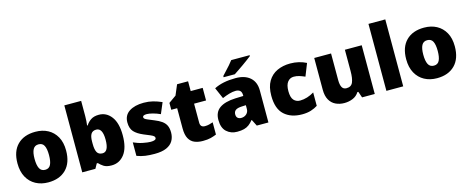

<svg xmlns="http://www.w3.org/2000/svg" viewBox="-39 -1431 5127 2105"><g transform="rotate(-15 2524.5 -378.0)"><path d="M594 -278Q594 -139 520 -64.5Q446 10 317 10Q237 10 175 -23.5Q113 -57 77.5 -121.5Q42 -186 42 -278Q42 -415 116 -489Q190 -563 320 -563Q400 -563 461.5 -530Q523 -497 558.5 -433.5Q594 -370 594 -278ZM236 -278Q236 -207 255 -169.5Q274 -132 319 -132Q363 -132 381.5 -169.5Q400 -207 400 -278Q400 -349 381.5 -385Q363 -421 318 -421Q275 -421 255.5 -385Q236 -349 236 -278Z M894 -588Q894 -559 892 -532Q890 -505 887 -482H894Q915 -516 950 -539.5Q985 -563 1041 -563Q1127 -563 1182 -490Q1237 -417 1237 -278Q1237 -136 1181 -63Q1125 10 1035 10Q977 10 946 -10.5Q915 -31 894 -54H882L852 0H703V-760H894ZM971 -413Q931 -413 912.5 -385Q894 -357 894 -298V-271Q894 -207 911.5 -175.5Q929 -144 973 -144Q1043 -144 1043 -280Q1043 -413 971 -413Z M1757 -170Q1757 -118 1733.5 -77Q1710 -36 1658.5 -13Q1607 10 1523 10Q1464 10 1417.5 3.5Q1371 -3 1323 -21V-174Q1376 -150 1430 -139.5Q1484 -129 1515 -129Q1577 -129 1577 -157Q1577 -169 1567 -178Q1557 -187 1531.5 -198Q1506 -209 1459 -228Q1390 -257 1356 -294.5Q1322 -332 1322 -400Q1322 -481 1384.5 -522Q1447 -563 1550 -563Q1605 -563 1653 -551Q1701 -539 1753 -516L1701 -393Q1660 -412 1618 -423Q1576 -434 1551 -434Q1504 -434 1504 -411Q1504 -401 1512.5 -393Q1521 -385 1545 -375Q1569 -365 1615 -346Q1663 -327 1694.5 -304.5Q1726 -282 1741.5 -250.5Q1757 -219 1757 -170Z M2134 -141Q2160 -141 2181.5 -146.5Q2203 -152 2226 -160V-21Q2195 -8 2160 1Q2125 10 2071 10Q2017 10 1976.5 -7Q1936 -24 1913 -65.5Q1890 -107 1890 -182V-410H1823V-488L1908 -548L1957 -664H2082V-553H2218V-410H2082V-195Q2082 -141 2134 -141Z M2593 -563Q2698 -563 2757 -511Q2816 -459 2816 -363V0H2684L2647 -73H2643Q2620 -44 2595.5 -25.5Q2571 -7 2539 1.5Q2507 10 2461 10Q2389 10 2341 -34Q2293 -78 2293 -169Q2293 -258 2354.5 -301Q2416 -344 2533 -349L2625 -352V-360Q2625 -397 2607 -412.5Q2589 -428 2558 -428Q2525 -428 2485 -416.5Q2445 -405 2404 -387L2349 -513Q2397 -538 2457.5 -550.5Q2518 -563 2593 -563ZM2582 -245Q2530 -243 2508.5 -226.5Q2487 -210 2487 -180Q2487 -152 2502 -138.5Q2517 -125 2542 -125Q2577 -125 2601.5 -147Q2626 -169 2626 -204V-247ZM2808 -756Q2790 -742 2763 -721.5Q2736 -701 2705 -679.5Q2674 -658 2645.5 -638.5Q2617 -619 2597 -606H2470V-620Q2487 -639 2511 -664.5Q2535 -690 2559 -717Q2583 -744 2599 -766H2808Z M3198 10Q3072 10 2997 -58Q2922 -126 2922 -274Q2922 -375 2960 -438.5Q2998 -502 3063.5 -532.5Q3129 -563 3213 -563Q3264 -563 3309.5 -552Q3355 -541 3394 -521L3338 -380Q3304 -395 3274.5 -404Q3245 -413 3213 -413Q3170 -413 3143 -379Q3116 -345 3116 -275Q3116 -203 3143.5 -172.5Q3171 -142 3214 -142Q3255 -142 3296.5 -155Q3338 -168 3375 -191V-39Q3341 -17 3298 -3.5Q3255 10 3198 10Z M4023 -553V0H3879L3855 -69H3844Q3818 -27 3773 -8.5Q3728 10 3677 10Q3623 10 3579 -11Q3535 -32 3509.5 -77Q3484 -122 3484 -193V-553H3675V-251Q3675 -197 3690.5 -169Q3706 -141 3741 -141Q3795 -141 3813.5 -185Q3832 -229 3832 -311V-553Z M4346 0H4155V-760H4346Z M5006 -278Q5006 -139 4932 -64.5Q4858 10 4729 10Q4649 10 4587 -23.5Q4525 -57 4489.5 -121.5Q4454 -186 4454 -278Q4454 -415 4528 -489Q4602 -563 4732 -563Q4812 -563 4873.5 -530Q4935 -497 4970.5 -433.5Q5006 -370 5006 -278ZM4648 -278Q4648 -207 4667 -169.5Q4686 -132 4731 -132Q4775 -132 4793.5 -169.5Q4812 -207 4812 -278Q4812 -349 4793.5 -385Q4775 -421 4730 -421Q4687 -421 4667.5 -385Q4648 -349 4648 -278Z"/></g></svg>

Font: Noto Kufi Arabic Black
Style: Regular
Weight: 900
Designer: Monotype Design Team, David Williams, Khaled Hosny
Foundry: Google LLC
Version: Version 2.109; ttfautohint (v1.8.4.7-5d5b)